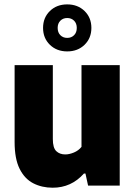

<svg xmlns="http://www.w3.org/2000/svg" viewBox="-20 -845 614 874"><path d="M220 9.5Q170.5 9.5 131.2 -10.8Q92 -31 69.2 -76.8Q46.5 -122.5 46.5 -198.5V-548.5H220.5V-212Q220.5 -172 236.2 -157Q252 -142 277 -142Q295.5 -142 316.5 -150.8Q337.5 -159.5 351 -176.5V-548.5H525V0H381L369 -55H362Q304.5 9.5 220 9.5ZM286 -611Q238 -611 207 -641.2Q176 -671.5 176 -718Q176 -764.5 207 -794.8Q238 -825 286 -825Q334 -825 365 -794.8Q396 -764.5 396 -718Q396 -671.5 365 -641.2Q334 -611 286 -611ZM286 -672.5Q305 -672.5 317.2 -684.8Q329.5 -697 329.5 -718Q329.5 -738.5 317.2 -750.8Q305 -763 286 -763Q267 -763 254.8 -750.8Q242.5 -738.5 242.5 -718Q242.5 -697 254.8 -684.8Q267 -672.5 286 -672.5Z"/></svg>

Font: Encode Sans Semi Condensed ExtraBold
Style: Regular
Weight: 800
Width: 4
Designer: Multiple Designers
Foundry: Impallari Type
Version: Version 3.000; ttfautohint (v1.8.3) -l 8 -r 50 -G 200 -x 14 